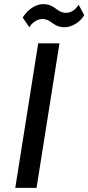

<svg xmlns="http://www.w3.org/2000/svg" viewBox="-20 -910 428 930"><path d="M293 -778C326 -778 369 -802 388 -837L361 -887C343 -859 322 -848 300 -848C277 -848 265 -858 252 -867C238 -877 222 -890 189 -890C153 -890 114 -864 90 -825L122 -778C133 -797 158 -818 186 -818C205 -818 220 -809 233 -799C247 -789 263 -778 293 -778ZM54 0H157L268 -700H165Z"/></svg>

Font: Arthouse Owned Medium
Style: Italic
Weight: 500
Italic angle: -10°
Designer: Jeremy Tribby
Foundry: Tribby Type
Version: Version 1.000;PS 001.000;hotconv 1.0.88;makeotf.lib2.5.64775